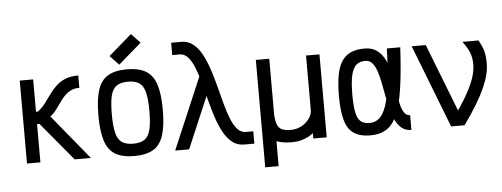

<svg xmlns="http://www.w3.org/2000/svg" viewBox="-62 -1067 3723 1425"><g transform="rotate(-5 1800.0 -354.0)"><path d="M101 0V-618H201V-377H215Q247 -401 271 -432.5Q295 -464 318 -496.5Q341 -529 369.5 -556.5Q398 -584 438 -601Q478 -618 537 -618V-526Q499 -526 471 -511.5Q443 -497 422 -474Q401 -451 383 -424.5Q365 -398 346 -373.5Q327 -349 304 -333L577 0H456L219 -285H201V0Z M900 14Q810 14 757.5 -18Q705 -50 682.5 -121.5Q660 -193 660 -309Q660 -426 682.5 -497Q705 -568 757.5 -600Q810 -632 900 -632Q990 -632 1042.5 -600Q1095 -568 1117.5 -497Q1140 -426 1140 -309Q1140 -193 1117.5 -121.5Q1095 -50 1042.5 -18Q990 14 900 14ZM900 -78Q954 -78 984.5 -99Q1015 -120 1027.5 -170.5Q1040 -221 1040 -309Q1040 -398 1027.5 -448Q1015 -498 984.5 -519Q954 -540 900 -540Q846 -540 815.5 -519Q785 -498 772.5 -448Q760 -398 760 -309Q760 -221 772.5 -170.5Q785 -120 815.5 -99Q846 -78 900 -78ZM847 -671 781 -741 953 -890 1019 -820Z M1720 0Q1668 0 1630.5 -30Q1593 -60 1565.5 -110.5Q1538 -161 1517.5 -224Q1497 -287 1480 -354Q1463 -421 1446 -484Q1429 -547 1409 -597.5Q1389 -648 1362.5 -678Q1336 -708 1300 -708H1245V-800H1320Q1371 -800 1408.5 -770Q1446 -740 1473 -689.5Q1500 -639 1521 -576Q1542 -513 1559 -446Q1576 -379 1593 -316Q1610 -253 1630 -202.5Q1650 -152 1676.5 -122Q1703 -92 1740 -92H1795V0ZM1205 0 1466 -613 1509 -470 1309 0Z M1860 182V-618H1960V-199Q1963 -152 1974 -125.5Q1985 -99 2009 -88.5Q2033 -78 2075 -78Q2106 -78 2134.5 -89Q2163 -100 2185.5 -119.5Q2208 -139 2221 -163Q2234 -187 2234 -214V-618H2334V0H2234V-40Q2214 -23 2189 -11Q2164 1 2135 7.5Q2106 14 2075 14Q2040 14 2011.5 9.5Q1983 5 1960 -4V182Z M2965 -110V0Q2923 0 2894.5 -22.5Q2866 -45 2847.5 -83.5Q2829 -122 2816.5 -170Q2804 -218 2794.5 -269.5Q2785 -321 2775.5 -369Q2766 -417 2753 -455.5Q2740 -494 2720 -517Q2700 -540 2670 -540Q2628 -541 2602 -519Q2576 -497 2563.5 -444Q2551 -391 2551 -298Q2551 -214 2561 -166Q2571 -118 2595 -98Q2619 -78 2660 -78Q2701 -78 2731.5 -103Q2762 -128 2783.5 -188.5Q2805 -249 2818 -353.5Q2831 -458 2836 -618H2936Q2926 -435 2908 -313Q2890 -191 2858.5 -119Q2827 -47 2778.5 -16.5Q2730 14 2660 14Q2582 14 2536 -17Q2490 -48 2470.5 -116.5Q2451 -185 2451 -298Q2451 -389 2463 -453Q2475 -517 2501.5 -556.5Q2528 -596 2569.5 -614Q2611 -632 2670 -632Q2721 -632 2755.5 -610Q2790 -588 2812 -550.5Q2834 -513 2847 -467Q2860 -421 2867.5 -371Q2875 -321 2881.5 -275Q2888 -229 2897.5 -191.5Q2907 -154 2923 -132Q2939 -110 2965 -110Z M3261 0 3021 -618H3126L3361 -14V0ZM3361 0 3304 -87Q3349 -151 3380 -203.5Q3411 -256 3430 -299.5Q3449 -343 3457 -378.5Q3465 -414 3465 -443Q3465 -492 3451 -529.5Q3437 -567 3399 -618H3518Q3545 -573 3555 -535.5Q3565 -498 3565 -443Q3565 -404 3554.5 -360.5Q3544 -317 3520.5 -264Q3497 -211 3458 -146Q3419 -81 3361 0Z"/></g></svg>

Font: Victor Mono
Style: Bold
Weight: 700
Monospace: yes
Designer: Rune Bjørnerås
Version: Version 1.561;gftools[0.9.30]